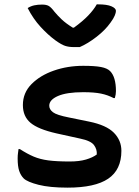

<svg xmlns="http://www.w3.org/2000/svg" viewBox="-20 -850 640 881"><path d="M346 -634H318Q296 -634 279 -639.5Q262 -645 234 -665Q200 -690 166 -727Q132 -764 107 -813Q121 -822 137 -825.5Q153 -829 173 -829Q193 -829 204 -822.5Q215 -816 230 -796Q245 -778 263.5 -760.5Q282 -743 314 -723H319Q359 -752 384.5 -778.5Q410 -805 424 -830H430Q471 -830 491.5 -821Q512 -812 512 -800Q512 -792 506.5 -778.5Q501 -765 487 -746Q463 -712 423 -681Q383 -650 346 -634ZM300 -109Q344 -109 374.5 -118Q405 -127 424 -141Q426 -164 411.5 -184Q397 -204 348 -214L239 -238Q155 -257 120 -286.5Q85 -316 85 -368Q85 -424 124.5 -464Q164 -504 227 -526Q290 -548 362 -548Q415 -548 443.5 -542.5Q472 -537 485 -524Q512 -497 512 -432Q512 -417 507 -400H501Q475 -414 443.5 -420.5Q412 -427 362 -427Q286 -427 246 -409.5Q206 -392 206 -365Q206 -348 223 -335Q240 -322 296 -311L389 -292Q468 -276 502.5 -241Q537 -206 537 -158Q537 -71 476.5 -30Q416 11 290 11Q208 11 157 -2Q106 -15 89 -31Q75 -45 68 -66Q61 -87 61 -123Q61 -137 62.5 -147Q64 -157 65 -166H71Q105 -144 134.5 -131.5Q164 -119 202 -114Q240 -109 300 -109Z"/></svg>

Font: Recursive Mn Csl St SmB
Style: Regular
Weight: 600
Monospace: yes
Version: Version 1.079;hotconv 1.0.112;makeotfexe 2.5.65598; ttfautoh